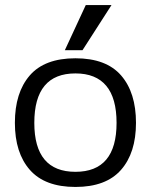

<svg xmlns="http://www.w3.org/2000/svg" viewBox="-20 -726 598 761"><path d="M320 -706H422L307 -527H237ZM39 -239Q39 -359 98 -427Q157 -495 279 -495Q401 -495 460 -427Q519 -359 519 -239Q519 -120 459.5 -52.5Q400 15 279 15Q158 15 98.5 -52.5Q39 -120 39 -239ZM442 -239Q442 -337 401 -386Q360 -435 279 -435Q116 -435 116 -239Q116 -45 279 -45Q442 -45 442 -239Z"/></svg>

Font: Pridi Light
Style: Regular
Weight: 300
Designer: Katatrad Team
Foundry: CadsonDemak
Version: Version 1.003